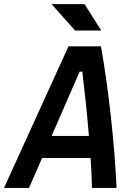

<svg xmlns="http://www.w3.org/2000/svg" viewBox="-48 -921 654 941"><path d="M-28.3 0H94.2L158.2 -146.5H396C399.4 -94.7 401.9 -45.4 402.8 0H523.4C513.7 -210.9 484.9 -481 446.8 -693.8H287.6ZM205.1 -254.9 342.3 -569.8H355.5C366.7 -476.6 378.9 -364.7 387.7 -254.9ZM319.8 -771.5H448.2L366.2 -900.9H204.6Z"/></svg>

Font: Cascadia Mono PL SemiBold
Style: Italic
Weight: 600
Italic angle: -10°
Monospace: yes
Designer: Aaron Bell
Foundry: Saja Typeworks
Version: Version 2404.023